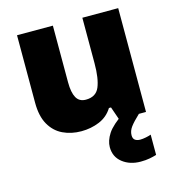

<svg xmlns="http://www.w3.org/2000/svg" viewBox="-116 -651 901 988"><g transform="rotate(-15 335.0 -156.5)"><path d="M604 -553V0H460L436 -69H425Q399 -27 354 -8.5Q309 10 258 10Q204 10 160 -11Q116 -32 90.5 -77Q65 -122 65 -193V-553H256V-251Q256 -197 271.5 -169Q287 -141 322 -141Q376 -141 394.5 -185Q413 -229 413 -311V-553ZM501 97Q501 115 511.5 122.5Q522 130 539 130Q552 130 569.5 126.5Q587 123 597 119V227Q581 232 560 236Q539 240 512 240Q455 240 416 209.5Q377 179 377 127Q377 93 400.5 56.5Q424 20 491 -25L566 0Q532 32 516.5 53Q501 74 501 97Z"/></g></svg>

Font: Noto Sans Cherokee Black
Style: Regular
Weight: 900
Designer: Monotype Design Team
Foundry: Monotype Imaging Inc.
Version: Version 2.001; ttfautohint (v1.8.4.7-5d5b)